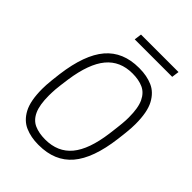

<svg xmlns="http://www.w3.org/2000/svg" viewBox="-240 -953 1079 1079"><g transform="rotate(45 300.0 -413.0)"><path d="M262 10Q205 10 158.5 -10Q112 -30 84.5 -81.5Q57 -133 57 -228Q57 -243 58 -260Q59 -277 61.5 -300.5Q64 -324 68 -356Q91 -531 161.5 -613.5Q232 -696 358 -696H363Q421 -696 467 -676Q513 -656 540.5 -604.5Q568 -553 568 -458Q568 -443 567 -425.5Q566 -408 563.5 -385Q561 -362 557 -330Q535 -155 464.5 -72.5Q394 10 267 10ZM270 -38Q370 -38 426.5 -106Q483 -174 502 -318Q506 -349 508.5 -370.5Q511 -392 512.5 -407.5Q514 -423 514.5 -435Q515 -447 515 -458Q515 -534 495.5 -575Q476 -616 440.5 -632Q405 -648 355 -648Q257 -648 200.5 -580Q144 -512 123 -368Q119 -337 116 -315.5Q113 -294 112 -278.5Q111 -263 110.5 -251Q110 -239 110 -228Q110 -153 129 -111.5Q148 -70 184 -54Q220 -38 270 -38ZM228 -792 234 -836H532L526 -792Z"/></g></svg>

Font: Chivo Mono Medium Thin
Style: Italic
Weight: 250
Italic angle: -8.05°
Monospace: yes
Version: Version 1.008